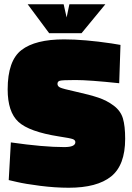

<svg xmlns="http://www.w3.org/2000/svg" viewBox="-20 -868 618 902"><path d="M540 -477Q399 -492 335 -492Q271 -492 260.5 -488.5Q250 -485 250 -474Q250 -463 262 -457Q274 -451 337.5 -437Q401 -423 441.5 -409.5Q482 -396 514.5 -371.5Q547 -347 557.5 -311.5Q568 -276 568 -216Q568 -92 502 -39Q436 14 303 14Q239 14 168.5 5Q98 -4 60 -13L21 -22L31 -199Q184 -177 282 -177Q334 -177 334 -200Q334 -210 322 -214.5Q310 -219 257 -227Q117 -249 66.5 -295.5Q16 -342 16 -448Q16 -583 81 -633Q146 -683 281 -683Q376 -683 504 -664L546 -657ZM211 -712 110 -848H279L293 -786L306 -848H475L363 -712Z"/></svg>

Font: Titillium Web
Style: Black
Weight: 900
Version: Version 1.001;PS 35.000;hotconv 1.0.70;makeotf.lib2.5.55311